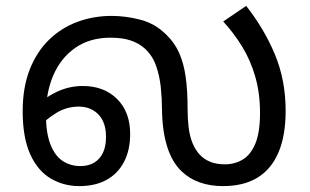

<svg xmlns="http://www.w3.org/2000/svg" viewBox="-20 -620 1053 652"><path d="M249 12Q196 12 152 -14Q108 -40 82.5 -96.5Q57 -153 57 -242Q57 -323 81 -384Q105 -445 147 -485.5Q189 -526 243.5 -546Q298 -566 359 -566Q407 -566 457 -553Q507 -540 545 -502Q573 -475 588.5 -440Q604 -405 610.5 -359Q617 -313 617 -252Q617 -217 620.5 -188Q624 -159 633 -136Q642 -113 658 -95Q673 -79 694 -70.5Q715 -62 744 -62Q777 -62 804 -78Q831 -94 847 -132Q863 -170 863 -237Q863 -303 847 -359Q831 -415 802.5 -461.5Q774 -508 738 -547L816 -600Q878 -521 914 -434Q950 -347 950 -244Q950 -159 925.5 -102Q901 -45 854 -16.5Q807 12 737 12Q694 12 658.5 -0.5Q623 -13 597 -38Q565 -68 548 -121Q531 -174 530 -250Q530 -286 526 -324Q522 -362 510 -396.5Q498 -431 472 -455Q452 -473 424 -482.5Q396 -492 355 -492Q286 -492 237 -458.5Q188 -425 162 -366.5Q136 -308 136 -232Q136 -168 151.5 -129Q167 -90 193.5 -73Q220 -56 253 -56Q280 -56 299.5 -67.5Q319 -79 329.5 -101Q340 -123 340 -155Q340 -205 314 -231.5Q288 -258 247 -258Q207 -258 172 -237Q137 -216 108 -184L93 -248Q123 -283 167.5 -305.5Q212 -328 261 -328Q333 -328 377.5 -284Q422 -240 422 -165Q422 -110 401 -70Q380 -30 341.5 -9Q303 12 249 12Z"/></svg>

Font: utamil15
Style: Book
Weight: 400
Designer: Jelle Bosma - Monotype Design Team
Foundry: Monotype Imaging Inc.
Version: Version 2.003